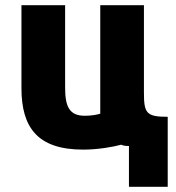

<svg xmlns="http://www.w3.org/2000/svg" viewBox="-20 -558 681 743"><path d="M537 -538V-200C537 -120 546 -106 629 -106V165H479V7C467 7 457 6 449 2C420 10 360 21 302 21C124 21 63 -66 63 -217V-538H232V-220C232 -149 246 -110 308 -110C333 -110 355 -114 368 -118V-538Z"/></svg>

Font: Repo ExtraBold
Style: Bold
Weight: 700
Designer: Stefan Peev
Foundry: Context Ltd
Version: Version 1.502